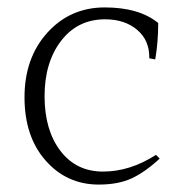

<svg xmlns="http://www.w3.org/2000/svg" viewBox="-20 -535 493 517"><path d="M246 -38Q160 -38 103 -102.5Q46 -167 46 -273Q46 -379 107.5 -447Q169 -515 262 -515Q355 -515 406 -473Q406 -421 398 -375L382 -378Q383 -426 349.5 -454.5Q316 -483 263 -483Q189 -483 144.5 -425Q100 -367 100 -276Q100 -185 142.5 -129Q185 -73 257.5 -73Q330 -73 400 -118L410 -108Q370 -71 334 -54.5Q298 -38 246 -38Z"/></svg>

Font: Halant Light
Style: Regular
Weight: 300
Designer: Hitesh Malaviya (Devanagari), Satya Rajpurohit (Latin)
Foundry: Indian Type Foundry
Version: Version 1.101;PS 1.0;hotconv 1.0.78;makeotf.lib2.5.61930; tt